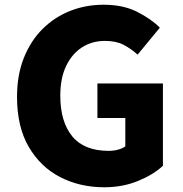

<svg xmlns="http://www.w3.org/2000/svg" viewBox="-20 -778 773 812"><path d="M421 14Q318 14 234.5 -29Q151 -72 101.5 -157Q52 -242 52 -368Q52 -461 81 -533.5Q110 -606 160.5 -656Q211 -706 277 -732Q343 -758 418 -758Q500 -758 559 -728.5Q618 -699 656 -661L562 -547Q534 -572 502.5 -588.5Q471 -605 424 -605Q369 -605 326.5 -577.5Q284 -550 259.5 -498.5Q235 -447 235 -374Q235 -263 285.5 -201.5Q336 -140 440 -140Q460 -140 479 -145Q498 -150 510 -159V-279H392V-425H669V-77Q630 -40 564.5 -13Q499 14 421 14Z"/></svg>

Font: Source Han Sans TC Heavy
Style: Regular
Weight: 900
Designer: Ryoko NISHIZUKA Ë•øÂ°öÊ∂ºÂ≠ê (kana, bopomofo & ideographs); Paul D. Hunt (Latin, Greek & Cyrillic); Sandoll Communicatio
Foundry: Adobe
Version: Version 2.004;hotconv 1.0.118;makeotfexe 2.5.65603